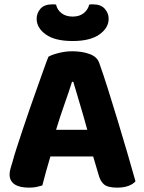

<svg xmlns="http://www.w3.org/2000/svg" viewBox="-20 -850 660 880"><path d="M407 -133H211Q200 -97 190.5 -62Q181 -27 174 0Q161 4 147 7Q133 10 113 10Q69 10 46.5 -5.5Q24 -21 24 -50Q24 -64 28 -77Q32 -90 37 -107Q44 -134 57 -174Q70 -214 85.5 -260.5Q101 -307 118 -356Q135 -405 151 -449.5Q167 -494 180 -531Q193 -568 202 -590Q217 -599 248.5 -607Q280 -615 311 -615Q356 -615 390.5 -602.5Q425 -590 435 -561Q454 -508 476 -438Q498 -368 520.5 -294Q543 -220 564 -148Q585 -76 601 -19Q590 -6 568.5 2Q547 10 517 10Q474 10 456.5 -5Q439 -20 431 -52ZM310 -475Q296 -430 275.5 -372.5Q255 -315 237 -255H380Q363 -318 345.5 -375.5Q328 -433 316 -475ZM389 -829Q394 -830 398 -830Q402 -830 407 -830Q442 -830 460 -810Q478 -790 478 -764Q478 -722 435.5 -692Q393 -662 313 -662Q232 -662 190 -692Q148 -722 148 -764Q148 -790 165.5 -810Q183 -830 219 -830Q224 -830 228 -830Q232 -830 237 -829Q242 -805 262 -789.5Q282 -774 313 -774Q344 -774 363.5 -789.5Q383 -805 389 -829Z"/></svg>

Font: Baloo 2 Latin
Style: Bold
Weight: 400
Designer: Sarang Kulkarni and Ek Type
Foundry: Ek Type
Version: Version 1.001